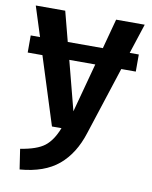

<svg xmlns="http://www.w3.org/2000/svg" viewBox="-84 -592 691 873"><g transform="rotate(10 261.5 -155.5)"><path d="M513 -529 468 -391H510V-312H443L341 2Q310 100 245 154.5Q180 209 67 218L53 125Q129 113 164 86Q199 59 222 0H178L79 -312H11V-391H54L10 -529H146L182 -391H344L381 -529ZM262 -85 323 -312H203Z"/></g></svg>

Font: FiraGO Medium
Style: Regular
Weight: 500
Designer: bBox Type
Foundry: bBox Type GmbH
Version: Version 1.001;PS 001.001;hotconv 1.0.88;makeotf.lib2.5.64775